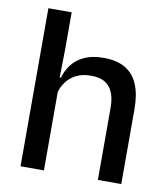

<svg xmlns="http://www.w3.org/2000/svg" viewBox="-77 -727 693 792"><g transform="rotate(10 270.0 -331.0)"><path d="M386 0V-302Q386 -337.5 376.2 -363.5Q366.5 -389.5 344.2 -404Q322 -418.5 283.5 -418.5Q248 -418.5 222.2 -405.5Q196.5 -392.5 180.5 -370.5Q164.5 -348.5 157.5 -320.5L138 -388.5H162.5Q171 -419.5 190.5 -444.8Q210 -470 242.5 -485Q275 -500 322 -500Q379.5 -500 415 -478.2Q450.5 -456.5 467.2 -415Q484 -373.5 484 -313V0ZM62 0V-662H159.5V-506L157 -365L160 -358V0Z"/></g></svg>

Font: Anek Bangla Medium Medium
Style: Regular
Weight: 500
Version: Version 1.003